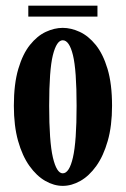

<svg xmlns="http://www.w3.org/2000/svg" viewBox="-20 -626 432 658"><path d="M195 11Q165 11 135.2 -6Q105.5 -23 81 -57.2Q56.5 -91.5 42 -143Q27.5 -194.5 27.5 -263.5Q27.5 -338.5 42.8 -390Q58 -441.5 82.8 -472.2Q107.5 -503 137 -516.8Q166.5 -530.5 195 -530.5Q223.5 -530.5 253.2 -516.8Q283 -503 308 -472.2Q333 -441.5 348.5 -390Q364 -338.5 364 -263.5Q364 -194.5 349.2 -143Q334.5 -91.5 310 -57.2Q285.5 -23 255.5 -6Q225.5 11 195 11ZM195 -32Q217.5 -32 230 -86.5Q242.5 -141 242.5 -263.5Q242.5 -386 230 -437Q217.5 -488 195 -488Q174 -488 161.2 -437Q148.5 -386 148.5 -263.5Q148.5 -141 161.2 -86.5Q174 -32 195 -32ZM77 -569V-606.5H314V-569Z"/></svg>

Font: Imbue Thin 10pt
Style: Bold
Weight: 700
Version: Version 1.102